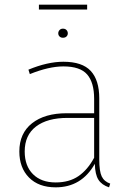

<svg xmlns="http://www.w3.org/2000/svg" viewBox="-20 -794 564 824"><path d="M453 -6 448 10Q417 0 402.5 -22.5Q388 -45 387 -91Q330 10 219 10Q146 10 104.5 -32Q63 -74 63 -144Q63 -222 117.5 -265Q172 -308 266 -308H384V-370Q384 -440 354 -474.5Q324 -509 252 -509Q190 -509 108 -476L102 -495Q184 -529 252 -529Q333 -529 369.5 -489.5Q406 -450 406 -372V-110Q406 -59 416.5 -37Q427 -15 453 -6ZM384 -117V-288H270Q183 -288 134.5 -251Q86 -214 86 -144Q86 -82 121.5 -46.5Q157 -11 219 -11Q277 -11 316.5 -38Q356 -65 384 -117ZM271 -651Q271 -643 265.5 -637.5Q260 -632 250 -632Q241 -632 235.5 -637.5Q230 -643 230 -651Q230 -659 235.5 -665Q241 -671 250 -671Q260 -671 265.5 -665Q271 -659 271 -651ZM147 -753V-774H354V-753Z"/></svg>

Font: Fira Sans Thin
Style: Regular
Weight: 100
Designer: bBox Type GmbH & Carrois Corporate GbR & Edenspiekermann AG
Foundry: bBox Type GmbH & Carrois Corporate GbR & Edenspiekermann AG
Version: Version 4.301